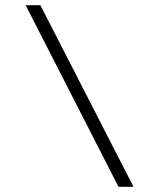

<svg xmlns="http://www.w3.org/2000/svg" viewBox="-20 -722 627 742"><path d="M136 -702 496 0H438L79 -702Z"/></svg>

Font: GFS Didot
Style: Regular
Weight: 400
Designer: Takis Katsoulidis and George D. Matthiopoulos
Foundry: Takis Katsoulidis and George D. Matthiopoulos
Version: Version 1.0